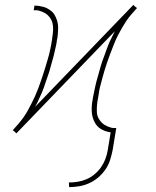

<svg xmlns="http://www.w3.org/2000/svg" viewBox="-20 -543 640 786"><path d="M263 223 262 204Q280 204 298.5 201Q317 198 334.5 190.5Q352 183 367.5 170Q383 157 394 141Q405 125 411.5 107.5Q418 90 421 72L433 -1Q421 -3 411 -6.5Q401 -10 392 -15.5Q383 -21 376.5 -29Q370 -37 365.5 -46.5Q361 -56 358.5 -66.5Q356 -77 355.5 -88Q355 -99 356 -112Q357 -125 359 -133L360 -141Q362 -152 364.5 -163Q367 -174 369 -185Q371 -196 374 -206.5Q377 -217 380 -228Q383 -239 386 -249.5Q389 -260 392 -271Q395 -282 399 -293Q403 -304 407 -314.5Q411 -325 414.5 -335.5Q418 -346 423.5 -359.5Q429 -373 434 -382.5Q439 -392 442 -399L450 -415L47 3L40 -4L32 -10L36 -14Q47 -26 57.5 -38.5Q68 -51 77.5 -64.5Q87 -78 94.5 -92Q102 -106 109.5 -120.5Q117 -135 123.5 -149.5Q130 -164 135.5 -178.5Q141 -193 146 -207.5Q151 -222 156 -237Q161 -252 165.5 -267Q170 -282 175.5 -300.5Q181 -319 184 -333Q187 -347 189 -357L193 -381Q195 -395 196.5 -408.5Q198 -422 197 -435.5Q196 -449 190.5 -460.5Q185 -472 176 -480.5Q167 -489 152.5 -495Q138 -501 129 -501H118L121 -520Q131 -520 140.5 -518.5Q150 -517 159 -514.5Q168 -512 176.5 -507Q185 -502 192 -496Q199 -490 203.5 -482Q208 -474 211.5 -465Q215 -456 216.5 -446.5Q218 -437 218 -427.5Q218 -418 217 -406Q216 -394 215 -388L213 -379Q212 -368 209.5 -357Q207 -346 204.5 -335Q202 -324 199.5 -313.5Q197 -303 193.5 -292Q190 -281 187.5 -270.5Q185 -260 181.5 -249Q178 -238 174 -227Q170 -216 166.5 -205.5Q163 -195 159.5 -184.5Q156 -174 150 -160.5Q144 -147 139.5 -137.5Q135 -128 132 -121L123 -105L526 -523L533 -516L541 -510L537 -506Q526 -494 515.5 -481.5Q505 -469 496 -455.5Q487 -442 479 -428Q471 -414 463.5 -399.5Q456 -385 450 -370.5Q444 -356 438.5 -341.5Q433 -327 427.5 -312.5Q422 -298 417 -283Q412 -268 407.5 -253Q403 -238 398 -219.5Q393 -201 389.5 -187Q386 -173 385 -163L381 -139Q378 -125 377 -111.5Q376 -98 376.5 -84.5Q377 -71 383 -59.5Q389 -48 398 -39.5Q407 -31 421.5 -25Q436 -19 445 -19H456L441 72Q437 92 430.5 112.5Q424 133 411.5 151Q399 169 382 183.5Q365 198 345 207Q325 216 304 219.5Q283 223 263 223Z"/></svg>

Font: Iosevka Aile Thin Oblique
Style: Regular
Weight: 100
Italic angle: -9°
Designer: Belleve Invis
Foundry: Belleve Invis
Version: Version 31.1.0; ttfautohint (v1.8.4)